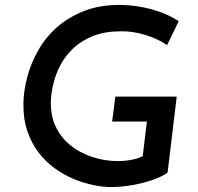

<svg xmlns="http://www.w3.org/2000/svg" viewBox="-20 -748 802 779"><path d="M660 -48Q639 -32 600.5 -18.5Q562 -5 516.5 3Q471 11 430 11Q398 11 359 3Q320 -5 280 -21.5Q240 -38 203 -64.5Q166 -91 137 -128.5Q108 -166 91 -216Q74 -266 75 -329Q76 -381 91 -437Q106 -493 136 -545.5Q166 -598 213 -639Q260 -680 324 -704.5Q388 -729 472 -728Q533 -727 594.5 -710.5Q656 -694 705 -662L658 -565Q620 -591 569 -606.5Q518 -622 470 -621Q406 -621 359 -602.5Q312 -584 279 -553.5Q246 -523 226 -485.5Q206 -448 196.5 -408Q187 -368 186 -332Q186 -281 202 -243Q218 -205 245.5 -177Q273 -149 306.5 -131.5Q340 -114 375.5 -105Q411 -96 442 -95Q473 -93 504.5 -98Q536 -103 559 -114L576 -255H435L448 -356H697Z"/></svg>

Font: Josefin Sans Thin Medium
Style: Italic
Weight: 500
Italic angle: -7°
Version: Version 2.000